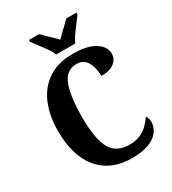

<svg xmlns="http://www.w3.org/2000/svg" viewBox="-222 -1047 1052 1174"><g transform="rotate(-30 304.0 -460.5)"><path d="M359 10Q256 10 186.5 -36Q117 -82 82.5 -164.5Q48 -247 48 -358Q48 -467 83 -549.5Q118 -632 187.5 -678Q257 -724 360 -724Q465 -724 517.5 -689.5Q570 -655 570 -607Q570 -569 539 -544Q508 -519 446 -519Q446 -552 437.5 -584.5Q429 -617 408 -638Q387 -659 351 -659Q275 -659 246.5 -580Q218 -501 218 -358Q218 -208 255.5 -138.5Q293 -69 387 -69Q433 -69 465.5 -84Q498 -99 520 -122Q542 -145 557 -168Q563 -162 567 -149.5Q571 -137 571 -125Q571 -104 561.5 -80.5Q552 -57 528.5 -36.5Q505 -16 463.5 -3Q422 10 359 10ZM273 -771Q264 -794 245.5 -820.5Q227 -847 207 -873Q187 -899 173 -918V-931H245Q256 -919 273 -902.5Q290 -886 308.5 -868.5Q327 -851 340 -837Q353 -851 371.5 -868.5Q390 -886 407.5 -902.5Q425 -919 436 -931H508V-918Q494 -899 474 -873Q454 -847 435.5 -820.5Q417 -794 407 -771Z"/></g></svg>

Font: Noto Serif Tamil Condensed ExtraBold
Style: Regular
Weight: 800
Width: 3
Designer: Indian Type Foundry, Tom Grace, and the Monotype Design Team
Foundry: Monotype Imaging Inc.
Version: Version 2.004; ttfautohint (v1.8.4.7-5d5b)